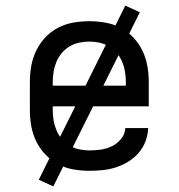

<svg xmlns="http://www.w3.org/2000/svg" viewBox="-20 -604 640 688"><path d="M300 8Q271 8 242.5 3Q214 -2 188.5 -15.5Q163 -29 142.5 -50.5Q122 -72 109.5 -98Q97 -124 92 -152.5Q87 -181 87 -210V-310Q87 -339 92 -367.5Q97 -396 109.5 -422Q122 -448 142 -469.5Q162 -491 188 -504.5Q214 -518 242.5 -523Q271 -528 300 -528Q329 -528 357.5 -523Q386 -518 412 -504.5Q438 -491 458 -469.5Q478 -448 490.5 -422Q503 -396 508 -367.5Q513 -339 513 -310V-223H169V-210Q169 -191 172 -173Q175 -155 182 -138Q189 -121 201 -106.5Q213 -92 229 -82.5Q245 -73 263.5 -69Q282 -65 300 -65Q321 -65 342 -68Q363 -71 382 -80.5Q401 -90 414.5 -107Q428 -124 429 -145H511Q510 -121 501.5 -98Q493 -75 477 -56.5Q461 -38 440 -25Q419 -12 396 -4.5Q373 3 349 5.5Q325 8 300 8ZM431 -297V-310Q431 -328 428 -346.5Q425 -365 418 -382Q411 -399 399 -413.5Q387 -428 371 -437.5Q355 -447 337 -451Q319 -455 300 -455Q281 -455 263 -451Q245 -447 229 -437.5Q213 -428 201 -413.5Q189 -399 182 -382Q175 -365 172 -346.5Q169 -328 169 -310V-297ZM171 64 119 40 429 -584 481 -560Z"/></svg>

Font: Iosevka Etoile
Style: Regular
Weight: 400
Designer: Belleve Invis
Foundry: Belleve Invis
Version: Version 33.2.4